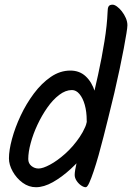

<svg xmlns="http://www.w3.org/2000/svg" viewBox="-20 -811 561 816"><path d="M437.3 -761.1Q437.3 -776.4 441.5 -783.7Q445.8 -791.1 458.5 -791.1Q466.3 -791.1 476.9 -783.5Q487.5 -775.9 497.9 -762.7Q508.2 -749.6 514.9 -734.1Q521.5 -718.6 521.5 -703.8Q521.5 -694.9 517.4 -669.3Q513.4 -643.8 506 -604.8Q498.6 -565.9 488.5 -517.7Q478.3 -469.5 465.9 -415.9Q453.4 -362.2 439.3 -306.9Q430.3 -270.5 420.1 -230.4Q409.9 -190.2 399.2 -152Q388.4 -113.8 378 -83Q367.6 -52.1 359.2 -33.7Q350.8 -15.3 344.4 -15.3Q335.9 -15.3 324.8 -22.8Q313.7 -30.4 305.5 -42.7Q297.4 -55 297.4 -67.8Q297.4 -83.8 306.8 -125.1Q316.1 -166.4 331.5 -225.1Q346.8 -283.7 364 -352.7Q381.2 -421.7 397 -493.9Q412.8 -566 423.9 -635Q435.1 -703.9 437.3 -761.1ZM132.9 -15.3Q102.3 -15.3 76.2 -34.3Q50.2 -53.4 34.1 -82.1Q18 -110.9 18 -137.9Q18 -172.5 31 -220.6Q44 -268.8 67.6 -319.2Q91.2 -369.5 123.8 -413.3Q156.4 -457 195.7 -484Q235 -511.1 279 -511.1Q318 -511.1 344.3 -486.6Q370.6 -462.1 383.3 -421.1Q396.1 -380.2 396.1 -330.7Q396.1 -314.1 393.4 -297.5Q390.7 -281 385.2 -270.3Q379.8 -259.7 371.1 -259.7Q360.3 -259.7 354.4 -270.4Q348.5 -281 348.5 -299.7Q348.5 -336.2 340.3 -365.3Q332.1 -394.4 317.8 -411.3Q303.6 -428.3 285.8 -428.3Q258.5 -428.3 231.5 -407.6Q204.4 -387 181 -353.5Q157.5 -320 139.2 -280.8Q120.8 -241.6 110.5 -203.1Q100.1 -164.7 100.1 -135.1Q100.1 -116.7 113.5 -105.7Q126.8 -94.8 144 -94.8Q162.1 -94.8 192.6 -111.2Q223.2 -127.5 257.1 -157.7Q291 -187.9 318.7 -228.8Q346.3 -269.6 357.3 -317.6Q361.3 -333.6 380.8 -333.6Q387.2 -333.6 395.3 -328.2Q403.5 -322.7 410 -313.4Q416.5 -304.1 416.5 -292.5Q416.5 -272.3 397.9 -237.8Q379.3 -203.4 348.5 -165.3Q317.7 -127.2 280.5 -92.9Q243.2 -58.6 204.8 -36.9Q166.3 -15.3 132.9 -15.3Z"/></svg>

Font: Kalam Variable Light
Style: Regular
Weight: 300
Designer: Lipi Raval, Jonny Pinhorn
Foundry: Indian Type Foundry
Version: Version 3.000